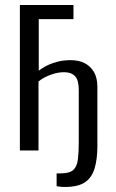

<svg xmlns="http://www.w3.org/2000/svg" viewBox="-20 -598 459 763"><path d="M238 145Q226 145 219 144Q212 143 205 142V91H221Q256 91 271 77.5Q286 64 289.5 36Q293 8 293 -33V-240Q293 -280 278 -295.5Q263 -311 235 -311Q215 -311 195.5 -305.5Q176 -300 159.5 -291.5Q143 -283 133 -274V0H59V-578H272V-522H134V-317Q142 -324 160 -334Q178 -344 204 -351.5Q230 -359 260 -359Q293 -359 316.5 -347Q340 -335 353.5 -311.5Q367 -288 367 -253V-17Q367 34 356 71Q345 108 317.5 126.5Q290 145 238 145Z"/></svg>

Font: Oswald Light
Style: Regular
Weight: 300
Designer: Vernon Adams
Foundry: Vernon Adams
Version: Version 4.103;gftools[0.9.33.dev8+g029e19f]